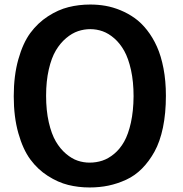

<svg xmlns="http://www.w3.org/2000/svg" viewBox="-20 -804 800 838"><path d="M374 -784.2Q408.2 -784.2 440.4 -778.6Q472.7 -772.9 505.9 -759.3Q539.1 -745.6 567.9 -725.1Q596.7 -704.6 621.8 -672.6Q647 -640.6 665 -600.3Q683.1 -560.1 693.6 -505.4Q704.1 -450.7 704.1 -386.2Q704.1 -309.6 691.2 -247.3Q678.2 -185.1 654.3 -142.1Q630.4 -99.1 599.6 -68.1Q568.8 -37.1 530.5 -19.5Q492.2 -2 453.4 6.1Q414.6 14.2 371.1 14.2Q322.3 14.2 277.8 3.2Q233.4 -7.8 189 -36.1Q144.5 -64.5 112.3 -108.2Q80.1 -151.9 60.1 -222.7Q40 -293.5 40 -383.8Q40 -474.1 60.1 -545.2Q80.1 -616.2 112.5 -660.2Q145 -704.1 189.5 -732.9Q233.9 -761.7 279.1 -772.9Q324.2 -784.2 374 -784.2ZM374 -676.8Q346.7 -676.8 320.6 -668Q294.4 -659.2 268.8 -637.7Q243.2 -616.2 223.9 -584Q204.6 -551.8 192.9 -500.7Q181.2 -449.7 181.2 -386.2Q181.2 -321.8 192.9 -270.5Q204.6 -219.2 223.6 -186.8Q242.7 -154.3 268.1 -132.8Q293.5 -111.3 318.8 -102.8Q344.2 -94.2 371.1 -94.2Q399.9 -94.2 426.3 -102.8Q452.6 -111.3 478 -132.3Q503.4 -153.3 521.7 -185.5Q540 -217.8 551.3 -268.6Q562.5 -319.3 563 -383.8Q563 -447.3 551.8 -498.3Q540.5 -549.3 522.2 -582Q503.9 -614.7 479 -636.5Q454.1 -658.2 428 -667.5Q401.9 -676.8 374 -676.8Z"/></svg>

Font: Junction Bold
Style: Bold
Weight: 700
Designer: Caroline Hadilaksono
Foundry: Caroline Hadilaksono
Version: Version 001.001